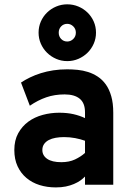

<svg xmlns="http://www.w3.org/2000/svg" viewBox="-20 -837 598 870"><path d="M365.2 0V-37.1Q356.4 -27.8 344 -19Q331.5 -10.3 314.9 -3.2Q298.3 3.9 278.1 8.1Q257.8 12.2 232.9 12.2Q193.4 12.2 159.2 1.5Q125 -9.3 99.6 -30.8Q74.2 -52.2 59.6 -83.7Q44.9 -115.2 44.9 -157.2Q44.9 -201.2 62.5 -233.2Q80.1 -265.1 108.6 -285.9Q137.2 -306.6 173.6 -316.4Q210 -326.2 248 -326.2Q284.7 -326.2 313.2 -319.6Q341.8 -313 365.2 -301.8V-328.1Q365.2 -370.1 341.3 -389.6Q317.4 -409.2 272.9 -409.2Q227.5 -409.2 189.5 -396Q151.4 -382.8 115.2 -357.9L75.2 -462.9Q93.3 -475.1 116 -486.1Q138.7 -497.1 165 -505.4Q191.4 -513.7 221.4 -518.3Q251.5 -522.9 284.2 -522.9Q307.1 -522.9 331.5 -520.5Q356 -518.1 379.2 -510.7Q402.3 -503.4 423.1 -489.7Q443.8 -476.1 459.5 -454.3Q475.1 -432.6 484.1 -401.1Q493.2 -369.6 493.2 -326.2V0ZM257.8 -102.1Q293.5 -102.1 319.8 -114.5Q346.2 -127 365.2 -144V-199.2Q345.2 -206.5 320.6 -211.2Q295.9 -215.8 270 -215.8Q250 -215.8 232.2 -212.6Q214.4 -209.5 200.9 -202.4Q187.5 -195.3 179.7 -184.1Q171.9 -172.9 171.9 -157.2Q171.9 -132.3 193.8 -117.2Q215.8 -102.1 257.8 -102.1ZM284.7 -648.9Q300.3 -648.9 312 -660.4Q323.7 -671.9 323.7 -689Q323.7 -706.1 312 -717.5Q300.3 -729 284.7 -729Q268.1 -729 257.1 -717.5Q246.1 -706.1 246.1 -689Q246.1 -671.9 257.1 -660.4Q268.1 -648.9 284.7 -648.9ZM284.7 -560.1Q258.3 -560.1 234.6 -570.3Q210.9 -580.6 193.1 -598.1Q175.3 -615.7 165 -639.2Q154.8 -662.6 154.8 -689Q154.8 -715.8 165 -739.3Q175.3 -762.7 193.1 -780Q210.9 -797.4 234.6 -807.4Q258.3 -817.4 284.7 -817.4Q311.5 -817.4 335.2 -807.4Q358.9 -797.4 376.7 -780Q394.5 -762.7 404.8 -739.3Q415 -715.8 415 -689Q415 -662.6 404.8 -639.2Q394.5 -615.7 376.7 -598.1Q358.9 -580.6 335.2 -570.3Q311.5 -560.1 284.7 -560.1Z"/></svg>

Font: Overpass
Style: Bold
Weight: 700
Designer: Delve Withrington
Foundry: Delve Fonts
Version: Version 1.001